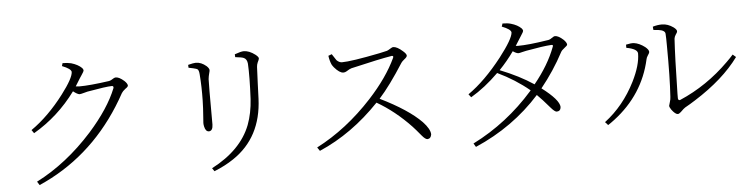

<svg xmlns="http://www.w3.org/2000/svg" viewBox="-48 -1011 5076 1301"><g transform="rotate(-5 2490.0 -360.5)"><path d="M397.5 -747.1 403.3 -766.6Q435.5 -766.6 460.9 -760.7Q507.8 -747.1 533.2 -721.7Q540 -712.9 541 -707Q541 -697.3 523.4 -672.9Q516.6 -663.1 511.7 -655.3Q485.4 -611.3 478.5 -601.6Q496.1 -599.6 502 -599.6Q574.2 -599.6 705.1 -618.2Q718.8 -620.1 740.2 -634.8Q748 -638.7 753.9 -638.7Q777.3 -638.7 810.5 -609.4Q830.1 -590.8 831.1 -577.1Q831.1 -568.4 811.5 -555.7Q793 -541 786.1 -529.3Q590.8 -171.9 259.8 2.9Q218.8 24.4 176.8 43L161.1 18.6Q368.2 -86.9 543.9 -282.2Q678.7 -433.6 732.4 -568.4Q735.4 -582 723.6 -583Q685.5 -583 554.7 -559.6Q546.9 -557.6 532.2 -553.7Q507.8 -546.9 500 -546.9Q485.4 -547.9 457 -570.3Q337.9 -408.2 169.9 -310.5L154.3 -333Q273.4 -416 378.9 -554.7Q459 -660.2 460 -702.1Q458 -723.6 397.5 -747.1Z M1705.1 -410.2Q1694.3 -148.4 1498 -16.6Q1440.4 22.5 1365.2 52.7L1350.6 31.2Q1551.8 -73.2 1616.2 -239.3Q1645.5 -317.4 1651.4 -413.1Q1659.2 -565.4 1654.3 -653.3Q1651.4 -683.6 1631.8 -693.4Q1620.1 -700.2 1572.3 -705.1L1571.3 -724.6Q1614.3 -740.2 1632.8 -740.2Q1669.9 -740.2 1710.9 -709Q1730.5 -693.4 1731.4 -683.6Q1731.4 -675.8 1720.7 -655.3Q1714.8 -641.6 1713.9 -626Q1711.9 -595.7 1709 -514.6Q1706.1 -439.5 1705.1 -410.2ZM1301.8 -649.4Q1287.1 -654.3 1251 -661.1L1250 -680.7Q1287.1 -690.4 1302.7 -690.4Q1339.8 -690.4 1374 -661.1Q1390.6 -645.5 1391.6 -633.8Q1391.6 -626 1387.7 -613.3Q1381.8 -591.8 1379.9 -572.3Q1377.9 -554.7 1378.9 -263.7Q1377.9 -220.7 1351.6 -219.7Q1329.1 -219.7 1321.3 -254.9Q1318.4 -267.6 1318.4 -279.3Q1318.4 -290 1321.3 -320.3Q1326.2 -381.8 1327.1 -431.6Q1329.1 -524.4 1322.3 -610.4Q1320.3 -638.7 1310.5 -645.5Q1305.7 -647.5 1301.8 -649.4Z M2202.1 -659.2 2225.6 -668Q2250 -629.9 2253.9 -625Q2270.5 -608.4 2289.1 -607.4Q2353.5 -607.4 2548.8 -646.5Q2583 -653.3 2600.6 -658.2Q2605.5 -659.2 2630.9 -674.8Q2638.7 -679.7 2644.5 -679.7Q2670.9 -679.7 2709 -645.5Q2731.4 -626 2731.4 -614.3Q2731.4 -604.5 2711.9 -589.8Q2697.3 -578.1 2691.4 -569.3Q2596.7 -420.9 2522.5 -338.9Q2711.9 -246.1 2800.8 -155.3Q2848.6 -104.5 2849.6 -68.4Q2845.7 -40 2822.3 -38.1Q2807.6 -38.1 2784.2 -66.4Q2747.1 -111.3 2728.5 -130.9Q2621.1 -244.1 2499 -314.5Q2312.5 -119.1 2088.9 -22.5L2072.3 -46.9Q2278.3 -153.3 2452.1 -341.8Q2577.1 -477.5 2637.7 -607.4Q2643.6 -621.1 2629.9 -621.1Q2627 -620.1 2625 -620.1Q2550.8 -608.4 2350.6 -561.5Q2338.9 -558.6 2314.5 -543Q2304.7 -537.1 2293.9 -537.1Q2267.6 -537.1 2232.4 -578.1Q2222.7 -589.8 2217.8 -599.6Q2206.1 -627 2202.1 -659.2Z M3721.7 -586.9Q3728.5 -601.6 3713.9 -600.6Q3712.9 -600.6 3711.9 -600.6Q3658.2 -597.7 3541 -576.2Q3532.2 -574.2 3514.6 -570.3Q3493.2 -564.5 3486.3 -564.5Q3471.7 -565.4 3449.2 -581.1Q3404.3 -517.6 3349.6 -460.9Q3480.5 -409.2 3577.1 -344.7Q3676.8 -466.8 3721.7 -586.9ZM3389.6 -753.9 3396.5 -774.4Q3430.7 -774.4 3453.1 -767.6Q3498 -754.9 3523.4 -729.5Q3530.3 -720.7 3531.2 -714.8Q3531.2 -705.1 3514.6 -681.6Q3507.8 -670.9 3502.9 -663.1Q3490.2 -641.6 3472.7 -615.2Q3479.5 -614.3 3487.3 -614.3Q3559.6 -614.3 3688.5 -634.8Q3692.4 -635.7 3695.3 -635.7Q3709 -637.7 3729.5 -653.3Q3737.3 -658.2 3743.2 -658.2Q3766.6 -658.2 3799.8 -627.9Q3819.3 -608.4 3820.3 -594.7Q3820.3 -586.9 3800.8 -573.2Q3781.2 -558.6 3775.4 -546.9Q3710.9 -424.8 3621.1 -313.5Q3737.3 -225.6 3739.3 -176.8Q3737.3 -148.4 3710.9 -147.5Q3697.3 -147.5 3669.9 -179.7Q3619.1 -239.3 3585.9 -271.5Q3404.3 -69.3 3144.5 43L3129.9 18.6Q3365.2 -99.6 3543.9 -302.7Q3545.9 -305.7 3546.9 -306.6Q3452.1 -385.7 3331.1 -443.4Q3238.3 -351.6 3141.6 -294.9L3125 -316.4Q3241.2 -397.5 3357.4 -545.9Q3450.2 -666 3452.1 -709Q3450.2 -730.5 3389.6 -753.9Z M4411.1 -641.6 4409.2 -664.1Q4441.4 -673.8 4471.7 -673.8Q4511.7 -673.8 4549.8 -646.5Q4569.3 -631.8 4570.3 -620.1Q4570.3 -610.4 4558.6 -595.7Q4550.8 -584 4548.8 -570.3Q4541 -450.2 4536.1 -196.3Q4536.1 -176.8 4536.1 -165Q4538.1 -149.4 4550.8 -153.3Q4737.3 -233.4 4886.7 -381.8Q4911.1 -405.3 4931.6 -428.7L4953.1 -410.2Q4848.6 -266.6 4650.4 -141.6Q4615.2 -119.1 4580.1 -99.6Q4571.3 -94.7 4547.9 -71.3Q4536.1 -60.5 4527.3 -59.6Q4509.8 -59.6 4484.4 -93.8Q4472.7 -111.3 4472.7 -120.1Q4472.7 -123 4480.5 -147.5Q4485.4 -162.1 4486.3 -180.7Q4495.1 -309.6 4493.2 -527.3Q4493.2 -580.1 4491.2 -608.4Q4490.2 -632.8 4443.4 -638.7Q4429.7 -640.6 4411.1 -641.6ZM4293.9 -492.2Q4293 -523.4 4217.8 -537.1V-558.6Q4252 -566.4 4271.5 -564.5Q4308.6 -559.6 4346.7 -530.3Q4369.1 -511.7 4370.1 -497.1Q4370.1 -488.3 4357.4 -470.7Q4349.6 -459 4347.7 -448.2Q4294.9 -210.9 4093.8 -57.6Q4072.3 -41 4049.8 -26.4L4030.3 -47.9Q4160.2 -146.5 4239.3 -303.7Q4293.9 -413.1 4293.9 -492.2Z"/></g></svg>

Font: GenYoMin JP Light
Style: Regular
Weight: 300
Version: Version 1.001;PS 1;hotconv 16.6.51;makeotf.lib2.5.65220 DEVE